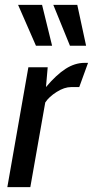

<svg xmlns="http://www.w3.org/2000/svg" viewBox="-20 -765 380 785"><path d="M10 0 96 -490H175L168 -409Q210 -459 248 -483.5Q286 -508 326 -508H340L304 -409H271Q243 -409 211.5 -389Q180 -369 165 -346L104 0ZM332 -578H266L198 -745H296ZM193 -578H127L54 -745H152Z"/></svg>

Font: Cabin VF Beta
Style: Italic
Weight: 400
Italic angle: -7°
Designer: Pablo Impallari
Foundry: Pablo Impallari. http://www.impallari.com Igino Marini. http://www.ikern.com
Version: Version 2.300